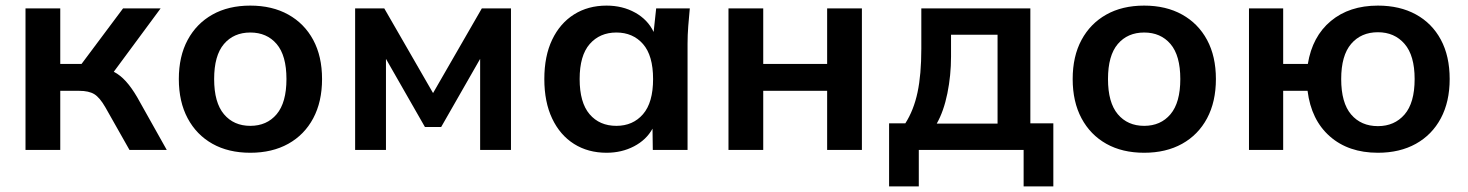

<svg xmlns="http://www.w3.org/2000/svg" viewBox="-20 -535 5239 685"><path d="M71 0V-505H195V-307H271L419 -505H553L386 -279Q409 -267 429 -245Q449 -223 469 -189L575 0H442L356 -152Q336 -187 316.5 -199Q297 -211 262 -211H195V0Z M873 10Q795 10 738 -22Q681 -54 649.5 -113Q618 -172 618 -253Q618 -334 649.5 -392.5Q681 -451 738 -483Q795 -515 873 -515Q951 -515 1008.5 -483Q1066 -451 1097.5 -392.5Q1129 -334 1129 -253Q1129 -172 1097.5 -113Q1066 -54 1008.5 -22Q951 10 873 10ZM873 -86Q932 -86 967 -127.5Q1002 -169 1002 -253Q1002 -337 967 -378Q932 -419 873 -419Q814 -419 779 -378Q744 -337 744 -253Q744 -169 779 -127.5Q814 -86 873 -86Z M1247 0V-505H1351L1525 -203L1699 -505H1803V0H1693V-325L1554 -82H1496L1357 -325V0Z M2144 10Q2078 10 2028 -21.5Q1978 -53 1950 -112Q1922 -171 1922 -253Q1922 -335 1950 -393.5Q1978 -452 2028 -483.5Q2078 -515 2144 -515Q2201 -515 2246 -490Q2291 -465 2312 -421L2321 -505H2441Q2438 -474 2435.5 -442Q2433 -410 2433 -379V0H2309L2308 -76Q2286 -36 2242 -13Q2198 10 2144 10ZM2179 -86Q2238 -86 2274 -127.5Q2310 -169 2310 -253Q2310 -337 2274 -378Q2238 -419 2179 -419Q2120 -419 2084 -378Q2048 -337 2048 -253Q2048 -169 2083.5 -127.5Q2119 -86 2179 -86Z M2579 0V-505H2703V-307H2931V-505H3055V0H2931V-211H2703V0Z M3152 130V-95H3210Q3240 -142 3253.5 -205.5Q3267 -269 3267 -361V-505H3656V-95H3738V130H3632V0H3258V130ZM3322 -94H3539V-411H3373V-333Q3373 -266 3360 -202Q3347 -138 3322 -94Z M4062 10Q3984 10 3927 -22Q3870 -54 3838.5 -113Q3807 -172 3807 -253Q3807 -334 3838.5 -392.5Q3870 -451 3927 -483Q3984 -515 4062 -515Q4140 -515 4197.5 -483Q4255 -451 4286.5 -392.5Q4318 -334 4318 -253Q4318 -172 4286.5 -113Q4255 -54 4197.5 -22Q4140 10 4062 10ZM4062 -86Q4121 -86 4156 -127.5Q4191 -169 4191 -253Q4191 -337 4156 -378Q4121 -419 4062 -419Q4003 -419 3968 -378Q3933 -337 3933 -253Q3933 -169 3968 -127.5Q4003 -86 4062 -86Z M4896 10Q4791 10 4724.5 -48.5Q4658 -107 4645 -211H4558V0H4436V-505H4558V-307H4646Q4662 -405 4728 -460Q4794 -515 4896 -515Q4974 -515 5031.5 -483.5Q5089 -452 5120.5 -393.5Q5152 -335 5152 -253Q5152 -172 5120.5 -113Q5089 -54 5031.5 -22Q4974 10 4896 10ZM4896 -85Q4955 -85 4991 -126.5Q5027 -168 5027 -253Q5027 -337 4991 -378.5Q4955 -420 4896 -420Q4836 -420 4800.5 -378.5Q4765 -337 4765 -253Q4765 -168 4800.5 -126.5Q4836 -85 4896 -85Z"/></svg>

Font: MulishBold
Style: Bold
Weight: 700
Designer: Vernon Adams
Foundry: Vernon Adams
Version: Version 3.602; ttfautohint (v1.8.3)